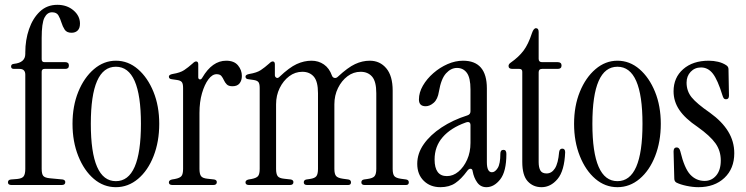

<svg xmlns="http://www.w3.org/2000/svg" viewBox="-20 -768 3096 797"><path d="M85 -67V-458Q85 -482 61 -482H38Q26 -482 26 -492Q26 -502 38 -503Q85 -508 85 -544V-550Q85 -602 100.5 -647Q116 -692 145.5 -720Q175 -748 218 -748Q258 -748 285 -725Q312 -702 312 -670Q312 -651 302.5 -641.5Q293 -632 277 -632Q257 -632 248.5 -645Q240 -658 235 -674.5Q230 -691 222.5 -704Q215 -717 196 -717Q176 -717 164.5 -694.5Q153 -672 153 -610V-522Q153 -510 165 -510H251Q266 -510 266 -496Q266 -482 251 -482H165Q153 -482 153 -470V-67Q153 -46 159.5 -38Q166 -30 187 -28L240 -23Q251 -21 251 -12Q251 0 236 0H28Q13 0 13 -11Q13 -22 26 -23L51 -25Q72 -27 78.5 -36.5Q85 -46 85 -67Z M461 9Q410 9 369.5 -25.5Q329 -60 305 -120Q281 -180 281 -254Q281 -328 305 -387Q329 -446 370 -481Q411 -516 461 -516Q512 -516 552.5 -481Q593 -446 617 -387Q641 -328 641 -254Q641 -180 617.5 -120Q594 -60 553 -25.5Q512 9 461 9ZM461 -16Q565 -16 565 -254Q565 -491 461 -491Q357 -491 357 -254Q357 -16 461 -16Z M820 -446Q861 -516 919 -516Q952 -516 968 -496.5Q984 -477 984 -453Q984 -434 974.5 -422Q965 -410 945 -410Q929 -410 921.5 -417.5Q914 -425 909.5 -435Q905 -445 899 -452.5Q893 -460 879 -460Q861 -460 845 -438.5Q829 -417 818.5 -381Q808 -345 808 -299V-67Q808 -46 814.5 -37Q821 -28 842 -26L869 -23Q880 -21 880 -12Q880 0 865 0H696Q681 0 681 -11Q681 -20 694 -23L706 -25Q727 -29 733.5 -37.5Q740 -46 740 -67V-403Q740 -421 734.5 -427.5Q729 -434 715 -436L694 -439Q681 -440 681 -450Q681 -458 697 -461Q728 -466 744.5 -477Q761 -488 779 -504Q788 -513 794 -513Q803 -513 803 -501V-447Q803 -440 809 -438.5Q815 -437 820 -446Z M1014 0Q999 0 999 -11Q999 -20 1012 -23L1024 -25Q1045 -29 1051.5 -37.5Q1058 -46 1058 -67V-403Q1058 -421 1052.5 -427.5Q1047 -434 1033 -436L1012 -439Q999 -440 999 -450Q999 -458 1015 -461Q1046 -466 1062.5 -477Q1079 -488 1097 -504Q1106 -513 1112 -513Q1121 -513 1121 -501V-456Q1121 -449 1127 -445.5Q1133 -442 1140 -449Q1181 -488 1211.5 -502Q1242 -516 1273 -516Q1302 -516 1324.5 -500.5Q1347 -485 1358 -454Q1361 -446 1368.5 -444.5Q1376 -443 1383 -450Q1424 -488 1454 -502Q1484 -516 1515 -516Q1557 -516 1583.5 -484.5Q1610 -453 1610 -392V-67Q1610 -46 1616.5 -37.5Q1623 -29 1644 -26L1666 -23Q1677 -21 1677 -11Q1677 0 1665 0H1494Q1480 0 1480 -11Q1480 -21 1491 -23L1505 -25Q1528 -28 1535 -37Q1542 -46 1542 -67V-381Q1542 -430 1524.5 -450Q1507 -470 1477 -470Q1447 -470 1422.5 -451.5Q1398 -433 1383 -402.5Q1368 -372 1368 -335V-67Q1368 -46 1375 -37.5Q1382 -29 1404 -26L1426 -23Q1437 -21 1437 -11Q1437 0 1425 0H1255Q1241 0 1241 -11Q1241 -21 1252 -23L1266 -25Q1287 -28 1293.5 -37Q1300 -46 1300 -67V-381Q1300 -430 1282.5 -450Q1265 -470 1235 -470Q1205 -470 1180.5 -451.5Q1156 -433 1141 -402.5Q1126 -372 1126 -335V-67Q1126 -46 1132.5 -37Q1139 -28 1160 -26L1187 -23Q1198 -21 1198 -12Q1198 0 1183 0Z M1808 9Q1766 9 1739 -17.5Q1712 -44 1712 -88Q1712 -131 1739 -169.5Q1766 -208 1813 -239Q1860 -270 1920 -289Q1933 -293 1933 -306V-397Q1933 -445 1918 -465.5Q1903 -486 1877 -486Q1852 -486 1831.5 -463.5Q1811 -441 1802 -388Q1797 -356 1780.5 -341.5Q1764 -327 1747 -327Q1719 -327 1719 -355Q1719 -384 1735.5 -412.5Q1752 -441 1779 -464.5Q1806 -488 1838 -502Q1870 -516 1902 -516Q2001 -516 2001 -401V-95Q2001 -53 2022 -53Q2035 -53 2046 -70.5Q2057 -88 2057 -130Q2057 -146 2070 -146Q2082 -146 2082 -129Q2082 -56 2056.5 -23.5Q2031 9 1999 9Q1975 9 1961 -10.5Q1947 -30 1942 -57Q1941 -67 1933.5 -67.5Q1926 -68 1919 -58Q1895 -25 1870 -8Q1845 9 1808 9ZM1835 -37Q1861 -37 1883 -55.5Q1905 -74 1919 -105Q1933 -136 1933 -175V-248Q1933 -267 1912 -259Q1851 -237 1817.5 -198.5Q1784 -160 1784 -106Q1784 -37 1835 -37Z M2228 9Q2193 9 2170.5 -15.5Q2148 -40 2148 -96V-470Q2148 -482 2136 -482H2107Q2091 -482 2091 -494Q2091 -502 2100 -508Q2133 -531 2153 -557.5Q2173 -584 2188 -630Q2195 -651 2205 -651Q2216 -651 2216 -635V-524Q2216 -510 2230 -510H2295Q2311 -510 2311 -496Q2311 -482 2295 -482H2230Q2216 -482 2216 -468V-95Q2216 -73 2223 -60.5Q2230 -48 2249 -48Q2270 -48 2283.5 -69Q2297 -90 2301 -137Q2303 -151 2314 -151Q2326 -151 2326 -136Q2323 -59 2294.5 -25Q2266 9 2228 9Z M2543 9Q2492 9 2451.5 -25.5Q2411 -60 2387 -120Q2363 -180 2363 -254Q2363 -328 2387 -387Q2411 -446 2452 -481Q2493 -516 2543 -516Q2594 -516 2634.5 -481Q2675 -446 2699 -387Q2723 -328 2723 -254Q2723 -180 2699.5 -120Q2676 -60 2635 -25.5Q2594 9 2543 9ZM2543 -16Q2647 -16 2647 -254Q2647 -491 2543 -491Q2439 -491 2439 -254Q2439 -16 2543 -16Z M2879 9Q2856 9 2830 3.5Q2804 -2 2788 -10Q2779 -15 2779 -27L2776 -139Q2776 -156 2789 -156Q2800 -156 2804 -140Q2821 -69 2845.5 -43Q2870 -17 2905 -17Q2934 -17 2953 -39.5Q2972 -62 2972 -102Q2972 -142 2950 -173Q2928 -204 2876 -241Q2824 -276 2800 -311.5Q2776 -347 2776 -389Q2776 -446 2816 -481Q2856 -516 2922 -516Q2942 -516 2961 -511.5Q2980 -507 2995 -497Q3004 -491 3004 -481L3006 -371Q3006 -356 2994 -356Q2987 -356 2984 -360.5Q2981 -365 2979 -372Q2959 -437 2939 -462.5Q2919 -488 2890 -488Q2864 -488 2847 -470Q2830 -452 2830 -425Q2830 -390 2851 -364Q2872 -338 2927 -300Q2977 -264 3002.5 -222.5Q3028 -181 3028 -132Q3028 -68 2987 -29.5Q2946 9 2879 9Z"/></svg>

Font: Instrument Serif
Style: Regular
Weight: 400
Designer: Rodrigo Fuenzalida
Foundry: fragTYPE
Version: Version 1.000; ttfautohint (v1.8.4.7-5d5b);gftools[0.9.27]